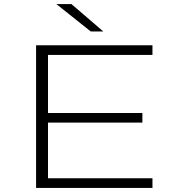

<svg xmlns="http://www.w3.org/2000/svg" viewBox="-20 -922 915 942"><path d="M157 0V-700H728V-652.5H215.5V-367.5H678.5V-320.5H215.5V-47.5H728V0ZM425.5 -767.5 256.5 -902H330.5L487 -767.5Z"/></svg>

Font: Trispace SemiExpanded ExtraLight
Style: Regular
Weight: 200
Width: 6
Designer: Tyler Finck
Foundry: Etcetera Type Company
Version: Version 1.210; ttfautohint (v1.8.3)